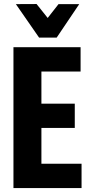

<svg xmlns="http://www.w3.org/2000/svg" viewBox="-20 -949 450 969"><path d="M47.9 0H391.6V-122.6H189V-303.2H357.4V-425.8H189V-587.9H386.7V-710.9H47.9ZM177.2 -759.3H266.1L379.9 -928.2H275.4L220.7 -858.4L164.6 -928.7L60.1 -928.2Z"/></svg>

Font: Roboto Flex
Style: wght 700 wdth 25 opsz 34 GRAD 0.00 slnt 0.00 XTRA 468 XOPQ 96 YOPQ 79 YTLC 514 YTUC 712 YTAS 750 YTDE -203.00 YTFI 738
Weight: 700
Width: 1
Designer: Berlow after Robertson
Foundry: Google
Version: Version 3.100